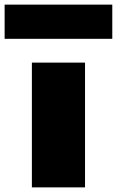

<svg xmlns="http://www.w3.org/2000/svg" viewBox="-82 -811 506 831"><path d="M56 -540H286V0H56ZM-62 -791H404V-643H-62Z"/></svg>

Font: Encode Sans Wide
Style: Black
Weight: 900
Designer: Pablo Impallari, Andres Torresi
Foundry: Pablo Impallari, Andres Torresi
Version: Version 1.000; ttfautohint (v1.00) -l 8 -r 50 -G 200 -x 14 -